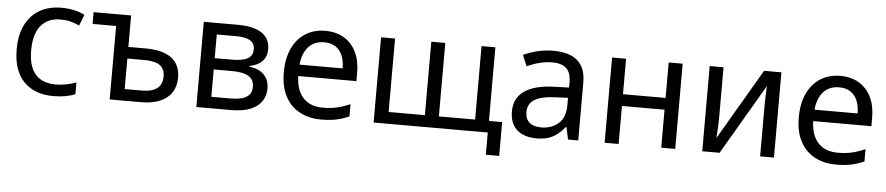

<svg xmlns="http://www.w3.org/2000/svg" viewBox="-41 -805 5552 1203"><g transform="rotate(5 2735.0 -203.0)"><path d="M303 10Q183 10 115.5 -60Q48 -130 48 -263Q48 -352 79 -415Q110 -478 167.5 -512Q225 -546 306 -546Q345 -546 384 -538Q423 -530 452 -514L425 -445Q394 -459 367 -465.5Q340 -472 306 -472Q225 -472 182 -418.5Q139 -365 139 -264Q139 -164 182 -114Q225 -64 312 -64Q342 -64 375 -70Q408 -76 439 -88V-14Q414 -3 378 3.5Q342 10 303 10Z M656 0V-462H508V-536H744V-338H850Q960 -338 1015.5 -296.5Q1071 -255 1071 -173Q1071 -91 1014.5 -45.5Q958 0 850 0ZM744 -73H850Q916 -73 948 -98Q980 -123 980 -173Q980 -220 949 -242.5Q918 -265 850 -265H744Z M1201 0V-536H1416Q1482 -536 1527 -520.5Q1572 -505 1595 -475Q1618 -445 1618 -401Q1618 -354 1591 -325Q1564 -296 1510 -285V-281Q1572 -273 1603.5 -240Q1635 -207 1635 -154Q1635 -111 1613 -76Q1591 -41 1543 -20.5Q1495 0 1417 0ZM1289 -72H1407Q1477 -72 1510 -92.5Q1543 -113 1543 -157Q1543 -201 1509.5 -222.5Q1476 -244 1405 -244H1289ZM1289 -315H1395Q1464 -315 1496 -333Q1528 -351 1528 -390Q1528 -428 1499.5 -446Q1471 -464 1411 -464H1289Z M1986 10Q1910 10 1851.5 -21Q1793 -52 1760.5 -113.5Q1728 -175 1728 -264Q1728 -352 1757.5 -415Q1787 -478 1840.5 -512Q1894 -546 1965 -546Q2034 -546 2083.5 -516Q2133 -486 2159.5 -431.5Q2186 -377 2186 -304V-249H1820Q1823 -159 1867 -112Q1911 -65 1990 -65Q2041 -65 2080.5 -74.5Q2120 -84 2162 -102V-25Q2121 -7 2081 1.5Q2041 10 1986 10ZM1822 -321H2093Q2093 -367 2079 -401Q2065 -435 2036.5 -454.5Q2008 -474 1964 -474Q1902 -474 1865.5 -433.5Q1829 -393 1822 -321Z M3034 140V0H2316V-536H2404V-74H2632V-536H2720V-74H2948V-536H3035V-73H3118V140Z M3343 10Q3288 10 3250 -8Q3212 -26 3192.5 -61Q3173 -96 3173 -145Q3173 -228 3236 -273Q3299 -318 3426 -322L3517 -325V-356Q3517 -417 3488.5 -445Q3460 -473 3398 -473Q3361 -473 3322 -463.5Q3283 -454 3240 -435L3211 -504Q3261 -526 3306.5 -536Q3352 -546 3399 -546Q3501 -546 3552 -501Q3603 -456 3603 -366V0H3539L3522 -77H3518Q3494 -47 3468 -27.5Q3442 -8 3411.5 1Q3381 10 3343 10ZM3365 -61Q3429 -61 3472.5 -98.5Q3516 -136 3516 -215V-260L3437 -257Q3347 -253 3305.5 -227Q3264 -201 3264 -149Q3264 -106 3290 -83.5Q3316 -61 3365 -61Z M3769 0V-536H3857V-313H4125V-536H4213V0H4125V-239H3857V0Z M4383 0V-536H4470V-209Q4470 -197 4469 -174Q4468 -151 4466.5 -128.5Q4465 -106 4464 -92H4465L4725 -536H4834V0H4747V-316Q4747 -332 4747.5 -356.5Q4748 -381 4749 -404.5Q4750 -428 4751 -441H4750L4492 0Z M5225 10Q5149 10 5090.5 -21Q5032 -52 4999.5 -113.5Q4967 -175 4967 -264Q4967 -352 4996.5 -415Q5026 -478 5079.5 -512Q5133 -546 5204 -546Q5273 -546 5322.5 -516Q5372 -486 5398.5 -431.5Q5425 -377 5425 -304V-249H5059Q5062 -159 5106 -112Q5150 -65 5229 -65Q5280 -65 5319.5 -74.5Q5359 -84 5401 -102V-25Q5360 -7 5320 1.5Q5280 10 5225 10ZM5061 -321H5332Q5332 -367 5318 -401Q5304 -435 5275.5 -454.5Q5247 -474 5203 -474Q5141 -474 5104.5 -433.5Q5068 -393 5061 -321Z"/></g></svg>

Font: Noto Sans Ambassadori
Style: Regular
Weight: 400
Designer: Monotype Design Team
Foundry: Monotype Imaging Inc.
Version: Version 2.013